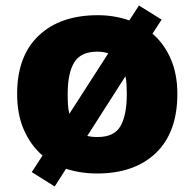

<svg xmlns="http://www.w3.org/2000/svg" viewBox="-20 -618 705 695"><path d="M622 -278Q622 -139 544.5 -64.5Q467 10 331 10Q272 10 219 -7L178 57L95 5L134 -55Q91 -92 66.5 -148Q42 -204 42 -278Q42 -415 120 -489Q198 -563 334 -563Q365 -563 394 -558Q423 -553 448 -544L483 -598L565 -547L532 -496Q574 -460 598 -405Q622 -350 622 -278ZM225 -278Q225 -257 226 -239.5Q227 -222 231 -206L372 -425Q354 -431 332 -431Q273 -431 249 -392.5Q225 -354 225 -278ZM439 -278Q439 -296 438 -312.5Q437 -329 434 -342L296 -126Q311 -122 333 -122Q394 -122 416.5 -162Q439 -202 439 -278Z"/></svg>

Font: Noto Sans Cherokee Black
Style: Regular
Weight: 900
Designer: Monotype Design Team
Foundry: Monotype Imaging Inc.
Version: Version 2.001; ttfautohint (v1.8.4.7-5d5b)